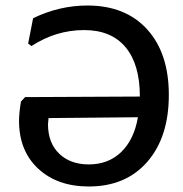

<svg xmlns="http://www.w3.org/2000/svg" viewBox="-20 -668 665 696"><path d="M297 -648Q435 -648 513.5 -561.5Q592 -475 592 -324Q592 -171 514 -81.5Q436 8 302 8Q188 8 118.5 -56.5Q49 -121 49 -230Q49 -258 56 -300L71 -316L487 -318Q487 -435 435 -497Q383 -559 285 -559Q183 -559 94 -501L82 -510L100 -602Q195 -648 297 -648ZM154 -218Q154 -150 194.5 -111Q235 -72 302 -72Q373 -72 419.5 -117Q466 -162 480 -243L156 -240Z"/></svg>

Font: Alegreya Sans Medium
Style: Regular
Weight: 500
Designer: Juan Pablo del Peral
Foundry: Huerta Tipografica
Version: Version 2.007